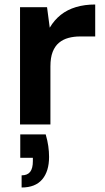

<svg xmlns="http://www.w3.org/2000/svg" viewBox="-20 -553 468 853"><path d="M69 0V-521H189L201 -430Q221 -464 250 -487Q279 -510 317.5 -521.5Q356 -533 403 -533V-391H335Q308 -391 284 -384.5Q260 -378 242 -363Q224 -348 214 -322.5Q204 -297 204 -258V0ZM76 280V226Q102 226 114 210.5Q126 195 126 163V148H70V44H183Q191 71 194.5 96Q198 121 198 144Q198 208 167.5 244Q137 280 76 280Z"/></svg>

Font: DM Sans 10pt
Style: Bold
Weight: 700
Version: Version 4.004;gftools[0.9.30]